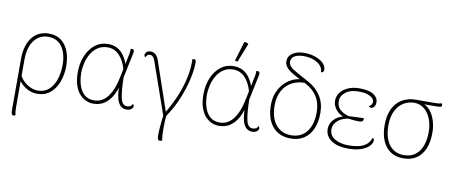

<svg xmlns="http://www.w3.org/2000/svg" viewBox="-78 -1070 3872 1639"><g transform="rotate(10 1857.5 -251.0)"><path d="M95 230Q88 230 83.5 226.5Q79 223 76.5 216Q74 209 73.5 199Q73 189 73 176V-254Q73 -321 88.5 -370Q104 -419 131.5 -450.5Q159 -482 194.5 -497Q230 -512 270 -512Q338 -512 381 -477.5Q424 -443 444 -387Q464 -331 464 -265Q464 -187 440 -124.5Q416 -62 370.5 -25Q325 12 260 12Q202 12 152.5 -22Q103 -56 77 -115L92 -137Q118 -78 166 -47Q214 -16 260 -16Q318 -16 356 -50.5Q394 -85 413 -142.5Q432 -200 432 -268Q432 -330 414.5 -378.5Q397 -427 361 -455.5Q325 -484 270 -484Q221 -484 183 -457Q145 -430 124 -379Q103 -328 103 -255V149Q103 170 104.5 190.5Q106 211 111 221Q110 223 105.5 226.5Q101 230 95 230Z M744 12Q716 12 686 0Q656 -12 629.5 -40Q603 -68 586.5 -114.5Q570 -161 570 -231Q570 -308 596.5 -372Q623 -436 671.5 -474Q720 -512 785 -512Q826 -512 859.5 -496Q893 -480 919.5 -445Q946 -410 965 -352L951 -316Q930 -394 888 -438.5Q846 -483 787 -483Q737 -483 701.5 -459.5Q666 -436 643.5 -398Q621 -360 610.5 -316Q600 -272 600 -231Q600 -174 615 -125Q630 -76 662.5 -46.5Q695 -17 747 -17Q788 -17 818 -35.5Q848 -54 869 -83.5Q890 -113 903.5 -147Q917 -181 925 -213Q933 -245 937 -267L976 -457Q979 -473 980 -481.5Q981 -490 979 -502Q981 -504 984.5 -505Q988 -506 992 -506Q1002 -506 1006 -500.5Q1010 -495 1010.5 -488Q1011 -481 1009 -474L963 -253Q965 -141 978 -78.5Q991 -16 1034 -16Q1050 -16 1062.5 -23Q1075 -30 1080 -45Q1090 -39 1090 -25Q1090 -12 1075.5 0Q1061 12 1034 12Q987 12 962.5 -34.5Q938 -81 938 -193L945 -185Q934 -136 909 -90.5Q884 -45 843.5 -16.5Q803 12 744 12Z M1361 36 1360 29 1197 -437Q1188 -463 1177 -473Q1166 -483 1153 -483Q1137 -483 1128.5 -474Q1120 -465 1116 -455Q1112 -457 1108.5 -462Q1105 -467 1105 -474Q1105 -482 1115 -497Q1125 -512 1155 -512Q1175 -512 1194 -497.5Q1213 -483 1224 -451L1380 5L1362 -16Q1393 -66 1420.5 -122.5Q1448 -179 1469.5 -239.5Q1491 -300 1503 -363.5Q1515 -427 1515 -491Q1515 -496 1514.5 -501.5Q1514 -507 1513 -508Q1515 -509 1519 -510.5Q1523 -512 1528 -512Q1540 -512 1543 -505Q1546 -498 1546 -493Q1546 -433 1534 -370Q1522 -307 1502 -247Q1482 -187 1458.5 -135Q1435 -83 1411 -45ZM1363 225Q1350 225 1344.5 215.5Q1339 206 1339 182Q1339 160 1341 126Q1343 92 1347 57Q1351 22 1355 -2L1379 -4Q1375 40 1374 86Q1373 132 1375 168Q1377 204 1381 218Q1377 222 1372.5 223.5Q1368 225 1363 225Z M1833 12Q1805 12 1775 0Q1745 -12 1718.5 -40Q1692 -68 1675.5 -114.5Q1659 -161 1659 -231Q1659 -308 1685.5 -372Q1712 -436 1760.5 -474Q1809 -512 1874 -512Q1915 -512 1948.5 -496Q1982 -480 2008.5 -445Q2035 -410 2054 -352L2040 -316Q2019 -394 1977 -438.5Q1935 -483 1876 -483Q1826 -483 1790.5 -459.5Q1755 -436 1732.5 -398Q1710 -360 1699.5 -316Q1689 -272 1689 -231Q1689 -174 1704 -125Q1719 -76 1751.5 -46.5Q1784 -17 1836 -17Q1877 -17 1907 -35.5Q1937 -54 1958 -83.5Q1979 -113 1992.5 -147Q2006 -181 2014 -213Q2022 -245 2026 -267L2065 -457Q2068 -473 2069 -481.5Q2070 -490 2068 -502Q2070 -504 2073.5 -505Q2077 -506 2081 -506Q2091 -506 2095 -500.5Q2099 -495 2099.5 -488Q2100 -481 2098 -474L2052 -253Q2054 -141 2067 -78.5Q2080 -16 2123 -16Q2139 -16 2151.5 -23Q2164 -30 2169 -45Q2179 -39 2179 -25Q2179 -12 2164.5 0Q2150 12 2123 12Q2076 12 2051.5 -34.5Q2027 -81 2027 -193L2034 -185Q2023 -136 1998 -90.5Q1973 -45 1932.5 -16.5Q1892 12 1833 12ZM1898 -557Q1894 -556 1885.5 -557Q1877 -558 1875 -562L1926 -732Q1937 -731 1945.5 -728.5Q1954 -726 1962 -719Z M2456 12Q2355 12 2298.5 -56Q2242 -124 2242 -243Q2242 -317 2273.5 -375.5Q2305 -434 2358 -468Q2411 -502 2477 -502L2498 -477Q2430 -477 2379.5 -448.5Q2329 -420 2301.5 -367.5Q2274 -315 2274 -243Q2274 -137 2322.5 -76.5Q2371 -16 2456 -16Q2542 -16 2590 -77Q2638 -138 2638 -247Q2638 -324 2604.5 -379.5Q2571 -435 2506 -469L2407 -521Q2357 -547 2332 -573.5Q2307 -600 2307 -631Q2307 -675 2345.5 -701.5Q2384 -728 2448 -728Q2500 -728 2543.5 -712.5Q2587 -697 2613 -671.5Q2639 -646 2639 -614Q2639 -604 2632.5 -597Q2626 -590 2615 -590Q2614 -623 2592 -647.5Q2570 -672 2532.5 -686Q2495 -700 2447 -700Q2397 -700 2368 -683Q2339 -666 2339 -634Q2339 -609 2358 -590Q2377 -571 2425 -545L2522 -492Q2593 -453 2631.5 -391Q2670 -329 2670 -247Q2670 -166 2644.5 -108Q2619 -50 2571.5 -19Q2524 12 2456 12Z M2956 12Q2862 12 2808.5 -25Q2755 -62 2755 -125Q2755 -168 2786.5 -204Q2818 -240 2882 -256L2894 -244Q2841 -252 2808 -290Q2775 -328 2775 -371Q2775 -412 2799 -443.5Q2823 -475 2865.5 -493.5Q2908 -512 2964 -512Q3047 -512 3086.5 -485Q3126 -458 3126 -419Q3126 -396 3114.5 -380.5Q3103 -365 3088 -365Q3083 -365 3077.5 -367.5Q3072 -370 3067 -375Q3085 -386 3090.5 -396Q3096 -406 3096 -419Q3096 -445 3060.5 -464.5Q3025 -484 2960 -484Q2891 -484 2849 -452.5Q2807 -421 2807 -374Q2807 -324 2843.5 -295Q2880 -266 2929 -260L2931 -243Q2864 -236 2825.5 -203.5Q2787 -171 2787 -127Q2787 -71 2835.5 -43.5Q2884 -16 2954 -16Q2995 -16 3034 -23.5Q3073 -31 3103 -52.5Q3133 -74 3146 -115Q3154 -112 3157 -107Q3160 -102 3160 -97Q3160 -70 3136 -45Q3112 -20 3066.5 -4Q3021 12 2956 12ZM3011 -233Q2978 -233 2953 -236Q2928 -239 2910 -241V-262Q2947 -264 2978.5 -265Q3010 -266 3041 -267Q3044 -263 3044 -257Q3044 -249 3036.5 -241Q3029 -233 3011 -233Z M3432 12Q3369 12 3323.5 -17.5Q3278 -47 3253 -104Q3228 -161 3228 -241Q3228 -323 3255.5 -381Q3283 -439 3334.5 -469.5Q3386 -500 3458 -500H3607Q3628 -500 3645.5 -501.5Q3663 -503 3673 -508Q3675 -507 3678.5 -503Q3682 -499 3682 -492Q3682 -478 3668 -476Q3654 -474 3628 -474L3511 -473L3451 -472Q3395 -472 3351.5 -445Q3308 -418 3284 -367Q3260 -316 3260 -242Q3260 -168 3282 -117.5Q3304 -67 3342.5 -41.5Q3381 -16 3431 -16Q3517 -16 3562.5 -76.5Q3608 -137 3609 -244Q3610 -300 3592 -351.5Q3574 -403 3537.5 -437Q3501 -471 3444 -472L3502 -481Q3550 -473 3581 -435Q3612 -397 3627 -345.5Q3642 -294 3641 -244Q3641 -164 3616.5 -106.5Q3592 -49 3545.5 -18.5Q3499 12 3432 12Z"/></g></svg>

Font: Arima Thin
Style: Regular
Weight: 100
Designer: Joana Correia and Natanael Gama
Foundry: NDISCOVER
Version: Version 1.101;gftools[0.9.23]